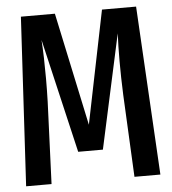

<svg xmlns="http://www.w3.org/2000/svg" viewBox="-51 -755 718 802"><g transform="rotate(-5 307.5 -354.0)"><path d="M549.2 -707.7 589.2 0H480.5L463.6 -344.6Q460.5 -420 460.5 -485.6Q460.5 -550.8 463.1 -603.1L359 -124.6H255.4L143.6 -603.1Q148.2 -532.8 148.2 -441.5Q148.2 -392.8 146.7 -343.6L132.8 0H26.2L66.2 -707.7H208.7L309.7 -233.3L406.2 -707.7Z"/></g></svg>

Font: Fira Code Fixed Medium
Style: Regular
Weight: 500
Monospace: yes
Designer: Carrois Corporate, Edenspiekermann AG, Nikita Prokopov
Foundry: Carrois Corporate, Edenspiekermann AG, Nikita Prokopov
Version: Version 5.002